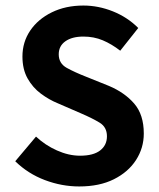

<svg xmlns="http://www.w3.org/2000/svg" viewBox="-20 -662 573 693"><path d="M266 11Q203 11 142 -12Q81 -35 35 -80L110 -169Q143 -138 185.5 -119Q228 -100 269 -100Q317 -100 341.5 -119Q366 -138 366 -170Q366 -203 340 -219Q314 -235 272 -253L189 -289Q157 -302 127.5 -324Q98 -346 79.5 -379Q61 -412 61 -458Q61 -510 89 -551.5Q117 -593 167 -617.5Q217 -642 281 -642Q335 -642 387.5 -621Q440 -600 479 -561L414 -479Q383 -503 351 -516.5Q319 -530 281 -530Q240 -530 216 -513Q192 -496 192 -466Q192 -433 221 -417Q250 -401 291 -385L373 -352Q430 -328 464.5 -288Q499 -248 499 -180Q499 -128 471 -84.5Q443 -41 391 -15Q339 11 266 11Z"/></svg>

Font: Narnoor
Style: Bold
Weight: 700
Designer: S. Sridhar Murthy
Foundry: SIL International
Version: Version 3.000